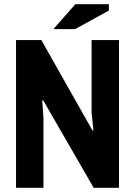

<svg xmlns="http://www.w3.org/2000/svg" viewBox="-20 -890 640 910"><path d="M185 -414H180L186 -331V0H56V-700H176L418 -272H423L414 -356V-700H544V0H424ZM337 -870H496V-840L336 -752H233Z"/></svg>

Font: PT Mono
Style: Bold
Weight: 700
Monospace: yes
Designer: A.Korolkova, I.Chaeva
Foundry: ParaType Ltd
Version: Version 1.000 OFL